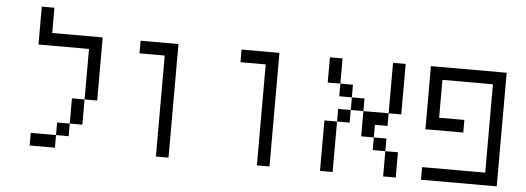

<svg xmlns="http://www.w3.org/2000/svg" viewBox="-47 -817 2594 947"><g transform="rotate(5 1250.0 -344.0)"><path d="M250 -62.5H125V0H250ZM250 -62.5H312.5V-125H250ZM312.5 -125H375Q375 -125 375 -250H312.5Q312.5 -250 312.5 -125ZM375 -250H437.5V-562.5H187.5Q187.5 -562.5 187.5 -687.5H125V-500H375Q375 -500 375 -250Z M750 -500Q750 -500 750 0H812.5V-562.5H625V-500Z M1250 -500Q1250 -500 1250 0H1312.5V-562.5H1125V-500Z M1562.5 -250Q1562.5 -250 1562.5 0H1625Q1625 0 1625 -250ZM1875 -125Q1875 -125 1875 0H1937.5Q1937.5 0 1937.5 -125ZM1875 -125V-187.5H1812.5V-125ZM1812.5 -187.5V-250H1875V-312.5H1750Q1750 -312.5 1750 -187.5ZM1625 -250H1687.5V-312.5H1625ZM1687.5 -312.5H1750V-375H1687.5ZM1875 -312.5H1937.5Q1937.5 -312.5 1937.5 -562.5H1875Q1875 -562.5 1875 -312.5ZM1687.5 -375V-437.5H1625V-375ZM1625 -437.5Q1625 -437.5 1625 -562.5H1562.5Q1562.5 -562.5 1562.5 -437.5Z M2250 -250V-312.5H2125V-500H2375V-62.5H2062.5V0H2437.5V-562.5H2062.5V-250Z"/></g></svg>

Font: BFUnifontExMono
Style: Regular
Weight: 500
Version: Version 15.0.06